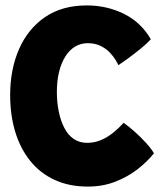

<svg xmlns="http://www.w3.org/2000/svg" viewBox="-20 -683 608 709"><path d="M548.5 -117Q523.5 -85.5 487.2 -57.5Q451 -29.5 405 -11.8Q359 6 304.5 6Q235 6 181.5 -18.8Q128 -43.5 91.5 -89Q55 -134.5 36.2 -196.2Q17.5 -258 17.5 -331.5Q17.5 -427 50.5 -502Q83.5 -577 146.5 -620Q209.5 -663 300.5 -663Q374.5 -663 437.8 -631.8Q501 -600.5 537 -538Q523.5 -523 501.2 -504.8Q479 -486.5 456.2 -469.8Q433.5 -453 417 -442.5Q415 -448 407.2 -461Q399.5 -474 386 -488.5Q372.5 -503 352 -513.2Q331.5 -523.5 304 -523.5Q278 -523.5 257 -510.8Q236 -498 221 -474Q206 -450 198 -417Q190 -384 190 -343.5Q190 -305 197 -271Q204 -237 217.5 -210.8Q231 -184.5 252.2 -170Q273.5 -155.5 301.5 -155.5Q329 -155.5 353 -165.8Q377 -176 398 -193Q419 -210 436.5 -229.5Q454.5 -217 476.5 -197.5Q498.5 -178 518.2 -156.5Q538 -135 548.5 -117Z"/></svg>

Font: Grandstander Thin
Style: Bold
Weight: 700
Version: Version 1.200